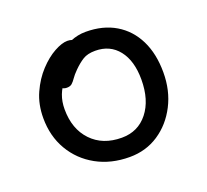

<svg xmlns="http://www.w3.org/2000/svg" viewBox="-95 -612 795 738"><g transform="rotate(-20 303.0 -243.0)"><path d="M318.2 12Q241.8 12 182.6 -20.7Q123.4 -53.4 89.8 -110.8Q56.2 -168.2 56.2 -242Q56.2 -298.2 76.7 -343.7Q97.2 -389.2 127.9 -422.1Q158.6 -455 190.3 -472.4Q222 -489.8 244.2 -489.8Q254.6 -489.8 262.5 -486.9Q270.4 -484 275 -477.7Q279.6 -471.4 279.6 -460.4Q279.6 -439.6 271.4 -423.8Q263.2 -408 237 -394.4Q205.2 -374.8 184.9 -352.4Q164.6 -330 154.7 -303.7Q144.8 -277.4 144.8 -246.2Q144.8 -165.2 191 -116.7Q237.2 -68.2 314.8 -68.2Q381.4 -68.2 421.4 -118.6Q461.4 -169 461.4 -253.2Q461.4 -329.6 426.8 -373.5Q392.2 -417.4 331.8 -417.4Q300.4 -417.4 281.2 -405.4Q262 -393.4 242 -373.4Q226.4 -357.8 218.5 -346.1Q210.6 -334.4 203 -327.7Q195.4 -321 181.8 -321Q167.6 -321 159.3 -329.7Q151 -338.4 151 -359.4Q151 -381.6 165.4 -406.1Q179.8 -430.6 204.2 -451.5Q228.6 -472.4 259 -485.4Q289.4 -498.4 322.2 -498.4Q393 -498.4 444.1 -467.9Q495.2 -437.4 522.7 -381.8Q550.2 -326.2 550.2 -250Q550.2 -175.8 519.6 -116.4Q489 -57 436.8 -22.5Q384.6 12 318.2 12Z"/></g></svg>

Font: Shantell Sans Light
Style: Regular
Weight: 300
Designer: Stephen Nixon, Anya Danilova, Shantell Martin
Foundry: Arrow Type
Version: Version 1.011;[c5ecc13dd]